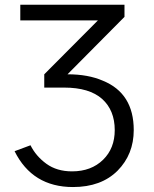

<svg xmlns="http://www.w3.org/2000/svg" viewBox="-20 -751 633 790"><path d="M40 -128.9Q56.6 -134.8 105.5 -153.3Q127.9 -108.4 170.9 -77.1Q213.9 -45.9 276.4 -45.9Q355.5 -45.9 404.3 -93.8Q452.1 -140.6 452.1 -215.8Q452.1 -296.9 400.4 -343.8Q347.7 -390.6 244.1 -390.6Q216.8 -390.6 162.1 -390.6Q162.1 -404.3 162.1 -445.3Q217.8 -501 382.8 -667Q302.7 -667 63.5 -667Q63.5 -683.6 63.5 -731.4Q170.9 -731.4 492.2 -731.4Q492.2 -718.8 492.2 -681.6Q433.6 -622.1 257.8 -445.3Q342.8 -445.3 403.3 -418.9Q530.3 -367.2 530.3 -215.8Q530.3 -116.2 463.9 -48.8Q396.5 18.6 280.3 18.6Q113.3 18.6 40 -128.9Z"/></svg>

Font: Gothic A1
Style: Regular
Weight: 400
Designer: HanYang I&C Co.,Ltd.
Version: Version 2.50